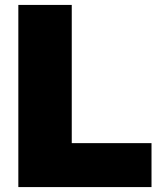

<svg xmlns="http://www.w3.org/2000/svg" viewBox="-20 -760 640 780"><path d="M54.5 0V-740H271.5V-178.5H595.5V0Z"/></svg>

Font: Encode Sans Condensed Thin Black
Style: Regular
Weight: 900
Version: Version 3.002